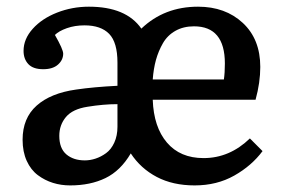

<svg xmlns="http://www.w3.org/2000/svg" viewBox="-20 -543 848 577"><path d="M190.9 14.2Q163.6 14.2 139.2 6.6Q114.7 -1 93.8 -16.6Q72.8 -32.2 60.3 -59.6Q47.9 -86.9 47.9 -123Q47.9 -188 90.1 -225.6Q132.3 -263.2 209 -273.9Q262.2 -281.7 333 -285.2V-355Q333 -415.5 308.1 -441.2Q283.2 -466.8 233.9 -466.8Q205.1 -466.8 180.9 -458.3Q156.7 -449.7 145 -438Q169.9 -394.5 169.9 -381.8Q169.9 -362.8 154.3 -348.9Q138.7 -335 109.9 -335Q79.6 -335 65.2 -350.3Q50.8 -365.7 50.8 -390.1Q50.8 -425.8 78.4 -456.5Q106 -487.3 151.4 -505.1Q196.8 -522.9 247.1 -522.9Q358.9 -522.9 404.8 -457Q473.6 -522.9 575.2 -522.9Q657.2 -522.9 709.7 -474.1Q762.2 -425.3 762.2 -341.8Q762.2 -294.9 748 -243.2H439Q441.9 -161.1 481.7 -114.5Q521.5 -67.9 591.8 -67.9Q669.9 -67.9 731 -127L769 -88.9Q736.3 -44.9 684.1 -15.4Q631.8 14.2 564.9 14.2Q499.5 14.2 451.2 -11.2Q402.8 -36.6 373 -82Q342.3 -29.8 296.9 -7.8Q251.5 14.2 190.9 14.2ZM439 -304.2H652.8Q655.8 -324.2 655.8 -352.1Q655.8 -463.9 563 -463.9Q531.2 -463.9 507.3 -450.4Q483.4 -437 469.7 -413.3Q456.1 -389.6 448.7 -363Q441.4 -336.4 439 -304.2ZM234.9 -61Q251 -61 267.3 -66.4Q283.7 -71.8 298.8 -82.8Q314 -93.8 323.5 -114.5Q333 -135.3 333 -162.1V-230Q291 -230 243.2 -222.2Q198.2 -215.3 178.2 -191.4Q158.2 -167.5 158.2 -134.8Q158.2 -97.2 179.4 -79.1Q200.7 -61 234.9 -61Z"/></svg>

Font: Literata Book Medium
Style: Regular
Weight: 500
Designer: Latin by Veronika Burian and Jose Scaglione. Greek by Irene Vlachou. Cyrillic by Vera Evstafieva
Foundry: TypeTogether
Version: Version 2.003;PS 002.003;hotconv 1.0.88;makeotf.lib2.5.64775